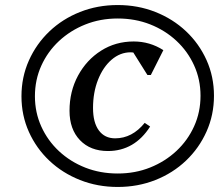

<svg xmlns="http://www.w3.org/2000/svg" viewBox="-20 -726 887 762"><path d="M447.2 16Q367.2 16 297.7 -11.5Q228.2 -39 176.2 -88Q124.2 -137 94.7 -202.5Q65.2 -268 65.2 -344Q65.2 -420 94.7 -486Q124.2 -552 176.2 -601.5Q228.2 -651 297.7 -678.5Q367.2 -706 447.2 -706Q527.2 -706 596.7 -678.5Q666.2 -651 718.2 -602Q770.2 -553 799.7 -487.5Q829.2 -422 829.2 -346Q829.2 -270 799.7 -204Q770.2 -138 718.2 -88.5Q666.2 -39 596.7 -11.5Q527.2 16 447.2 16ZM447.2 -37.4Q516.5 -37.4 575.9 -61.2Q635.2 -84.9 680.3 -127Q725.3 -169.1 750.5 -225Q775.8 -280.9 775.8 -346.1Q775.8 -410.3 750.5 -466.1Q725.3 -521.9 680.3 -563.9Q635.2 -605.9 575.8 -629.3Q516.5 -652.6 447.2 -652.6Q377.9 -652.6 318.5 -628.8Q259.2 -605.1 214.1 -563.1Q169.1 -521 143.9 -465.2Q118.6 -409.3 118.6 -344Q118.6 -279.7 143.9 -223.9Q169.1 -168.1 214.1 -126.1Q259.2 -84.1 318.6 -60.7Q377.9 -37.4 447.2 -37.4ZM408.3 -126.6Q338.7 -126.6 297.3 -169.8Q255.9 -213 255.9 -286.5Q255.9 -363.3 289.7 -425.9Q323.6 -488.4 381.2 -524.9Q438.8 -561.4 510.6 -561.4Q574.6 -561.4 628.3 -527L578.6 -428.3H565.1L495.7 -538.9H560.7V-490.7Q554 -499.2 543.5 -505.5Q533.1 -511.7 521.6 -515Q510.1 -518.4 498.5 -518.4Q456.9 -518.4 422.8 -489Q388.8 -459.6 369 -409.4Q349.2 -359.2 349.2 -297.5Q349.2 -239.6 372.4 -208.3Q395.5 -177 436.9 -177Q504.7 -177 554.3 -238.4L575.8 -223.8Q545.3 -175.7 503.1 -151.1Q460.8 -126.6 408.3 -126.6Z"/></svg>

Font: Platypi Light
Style: Italic
Weight: 300
Italic angle: -13°
Designer: David Sargent
Foundry: Bolt Cutter Type
Version: Version 1.200